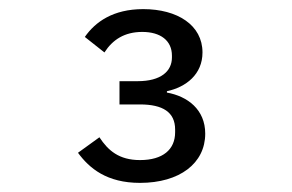

<svg xmlns="http://www.w3.org/2000/svg" viewBox="-20 -724 640 421"><path d="M242 -546V-495H287C337 -495 364 -478 364 -440V-434C364 -396 337 -373 287 -373C241 -373 217 -394 198 -423L151 -389C176 -355 214 -323 287 -323C374 -323 430 -366 430 -431C430 -484 391 -513 346 -521V-524C388 -533 424 -561 424 -609C424 -669 369 -704 294 -704C228 -704 189 -676 166 -643L209 -609C227 -637 253 -654 292 -654C332 -654 357 -635 357 -602V-598C357 -568 333 -546 282 -546Z"/></svg>

Font: IBM Plex Mono
Style: Regular
Weight: 400
Monospace: yes
Designer: Mike Abbink, Paul van der Laan, Pieter van Rosmalen
Foundry: Bold Monday
Version: Version 2.004